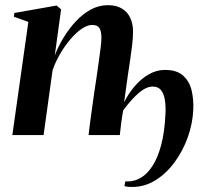

<svg xmlns="http://www.w3.org/2000/svg" viewBox="-20 -536 808 762"><path d="M197.5 -316.5Q211 -351.5 232 -386.2Q253 -421 280.2 -450.5Q307.5 -480 339.8 -497.8Q372 -515.5 408.5 -515.5Q442 -515.5 464.2 -501.8Q486.5 -488 497.2 -464.5Q508 -441 508 -411Q508 -387.5 504.8 -359.8Q501.5 -332 497 -301Q492.5 -270 487.5 -238L472.5 -130Q489.5 -164.5 514.5 -193.8Q539.5 -223 570.2 -240.8Q601 -258.5 635 -258.5Q682.5 -258.5 707.5 -235.2Q732.5 -212 740.8 -175.8Q749 -139.5 747 -100Q744.5 -44.5 724.8 10Q705 64.5 672.2 108.8Q639.5 153 596.8 179.5Q554 206 505 206Q495.5 206 489 205.5Q482.5 205 474 203L477 184Q480.5 184 483 184Q485.5 184 488.5 184Q514.5 184 539.5 169.2Q564.5 154.5 585.2 122.5Q606 90.5 619.5 40.2Q633 -10 636.5 -80.5Q638.5 -115 634.2 -140.2Q630 -165.5 618.5 -179Q607 -192.5 586.5 -192.5Q560 -192.5 530 -166.5Q500 -140.5 469 -98Q465 -77.5 461.2 -49.2Q457.5 -21 455.5 0H331.5Q333 -16.5 336.8 -44Q340.5 -71.5 345 -104.2Q349.5 -137 354 -168.8Q358.5 -200.5 362.5 -224.5Q367 -259 371.8 -290.5Q376.5 -322 379.5 -347Q382.5 -372 382.5 -386Q382.5 -411.5 374.8 -424.2Q367 -437 346 -437Q327 -437 304.5 -421.8Q282 -406.5 259.8 -380.5Q237.5 -354.5 218.8 -322.5Q200 -290.5 188.5 -256.5L153 0H29L92.5 -449L35 -469.5L37 -484.5L204.5 -514L222.5 -499Z"/></svg>

Font: Merriweather 144pt SemiBold
Style: Italic
Weight: 600
Italic angle: -7.8°
Version: Version 2.101